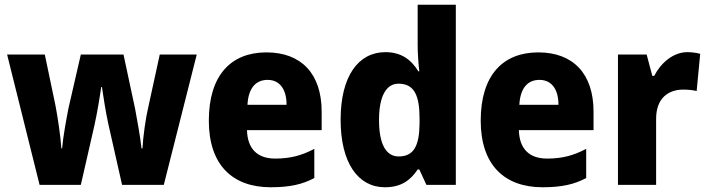

<svg xmlns="http://www.w3.org/2000/svg" viewBox="-20 -780 2985 810"><path d="M437 -257 495 0H671L810 -550H654L606 -330C594 -280 584 -205 581 -154H577C572 -202 559 -272 550 -321L501 -550H321L269 -324C261 -283 246 -203 242 -154H239C235 -208 224 -283 214 -335L169 -550H10L147 0H321L379 -254C390 -304 402 -376 407 -413H410C415 -378 426 -307 437 -257Z M1104 -559C954 -559 861 -462 861 -271C861 -84 961 10 1122 10C1202 10 1256 -2 1306 -29V-152C1251 -123 1203 -111 1141 -111C1064 -111 1024 -154 1022 -231H1337V-309C1337 -470 1250 -559 1104 -559ZM1109 -443C1161 -443 1189 -402 1189 -338H1024C1028 -411 1061 -443 1109 -443Z M1604 10C1673 10 1712 -20 1742 -65H1749L1779 0H1903V-760H1742V-591C1742 -557 1745 -512 1749 -479H1745C1715 -528 1673 -560 1606 -560C1492 -560 1417 -459 1417 -275C1417 -92 1491 10 1604 10ZM1662 -120C1610 -120 1579 -169 1579 -274C1579 -375 1610 -427 1661 -427C1728 -427 1750 -377 1750 -280V-258C1749 -164 1725 -120 1662 -120Z M2251 -559C2101 -559 2008 -462 2008 -271C2008 -84 2108 10 2269 10C2349 10 2403 -2 2453 -29V-152C2398 -123 2350 -111 2288 -111C2211 -111 2171 -154 2169 -231H2484V-309C2484 -470 2397 -559 2251 -559ZM2256 -443C2308 -443 2336 -402 2336 -338H2171C2175 -411 2208 -443 2256 -443Z M2880 -560C2819 -560 2767 -513 2740 -460H2732L2708 -550H2587V0H2748V-276C2747 -370 2804 -402 2862 -402C2889 -402 2906 -399 2919 -396L2934 -553C2919 -557 2898 -560 2880 -560Z"/></svg>

Font: Noto Sans Thai Looped SemiCondensed ExtraBold
Style: Regular
Weight: 800
Width: 4
Designer: Sasikarn Vongin, Ben Mitchell
Foundry: The Fontpad Ltd
Version: Version 1.001